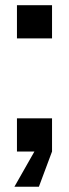

<svg xmlns="http://www.w3.org/2000/svg" viewBox="-20 -580 264 735"><path d="M44.9 -127H179.2V0L128.9 134.8H35.2L111.8 0H44.9ZM44.9 -433.1V-560.1H179.2V-433.1Z"/></svg>

Font: TASA Explorer SemiBold
Style: Regular
Weight: 600
Designer: Weizhong Zhang
Foundry: Local Remote
Version: Version 1.000;Glyphs 3.1.2 (3151)